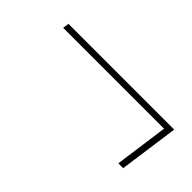

<svg xmlns="http://www.w3.org/2000/svg" viewBox="-15 -600 588 588"><g transform="rotate(45 278.5 -306.0)"><path d="M473 -209 497 -383H60L63 -403H521L494 -209Z"/></g></svg>

Font: Alumni Sans Thin Thin
Style: Italic
Weight: 250
Italic angle: -8°
Version: Version 1.016